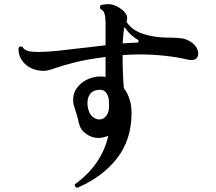

<svg xmlns="http://www.w3.org/2000/svg" viewBox="-20 -832 1040 924"><path d="M351 72Q345 70 342 65Q339 60 340 55Q402 11 443.5 -48Q485 -107 501 -178Q496 -176 490 -174.5Q484 -173 478 -171Q466 -168 454 -168Q423 -168 395.5 -187Q368 -206 360 -238Q356 -258 350.5 -276Q345 -294 337 -320Q334 -328 333 -336.5Q332 -345 332 -353Q332 -391 360 -420.5Q388 -450 430 -460Q445 -464 463 -464Q469 -464 475.5 -463.5Q482 -463 488 -462V-558Q390 -545 331 -529.5Q272 -514 240.5 -502.5Q209 -491 190 -491Q157 -491 129 -504.5Q101 -518 84.5 -543Q68 -568 69 -601Q76 -613 88 -606Q98 -591 115.5 -586.5Q133 -582 162 -582Q204 -582 257.5 -587.5Q311 -593 370.5 -600.5Q430 -608 488 -614V-724Q488 -749 483 -766Q478 -783 464 -788Q461 -793 461 -797Q461 -805 467 -808Q476 -810 484.5 -811Q493 -812 500 -812Q534 -812 568 -785Q592 -766 592 -744Q592 -736 589 -727Q614 -687 668.5 -669Q723 -651 788 -651Q791 -651 796 -651Q826 -651 854 -647.5Q882 -644 907 -624Q921 -613 927.5 -599.5Q934 -586 934 -574Q934 -561 926 -552Q918 -543 901 -543Q897 -543 893 -543.5Q889 -544 884 -545Q834 -557 774.5 -563.5Q715 -570 652 -570Q611 -570 570 -567Q570 -479 576 -408Q593 -386 603 -356Q613 -326 613 -288Q613 -158 541.5 -68Q470 22 351 72ZM458 -257Q479 -257 492 -275.5Q505 -294 505 -322Q505 -332 504.5 -341Q504 -350 503 -358Q493 -400 462 -400Q431 -400 416 -382.5Q401 -365 401 -338Q401 -334 401 -329.5Q401 -325 402 -320Q407 -286 424 -271.5Q441 -257 458 -257ZM570 -623Q589 -625 606.5 -625.5Q624 -626 640 -627Q647 -627 647 -634Q647 -639 641 -642Q624 -652 608 -667Q592 -682 579 -702Q576 -691 574 -670Q572 -649 570 -623Z"/></svg>

Font: Zen Antique
Style: Regular
Weight: 400
Designer: Yoshimichi Ohira
Foundry: Positype
Version: Version 1.001